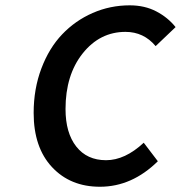

<svg xmlns="http://www.w3.org/2000/svg" viewBox="-20 -692 682 724"><path d="M356.9 12.2Q245.1 12.2 176 -62Q106.9 -136.2 106.9 -266.1Q106.9 -356.9 136 -433.8Q165 -510.7 214.4 -562.5Q263.7 -614.3 329.6 -643.1Q395.5 -671.9 469.2 -671.9Q525.9 -671.9 569.6 -648.9Q613.3 -626 642.1 -589.8L566.9 -518.1Q522 -571.8 453.1 -571.8Q356.4 -571.8 291.7 -490.5Q227.1 -409.2 227.1 -280.8Q227.1 -190.9 267.6 -139.4Q308.1 -87.9 379.9 -87.9Q451.2 -87.9 522 -153.8L575.2 -84Q477.5 12.2 356.9 12.2Z"/></svg>

Font: Office Code Pro Medium Italic
Style: Regular
Weight: 500
Italic angle: -9°
Designer: Nathan Rutzky & Paul D. Hunt
Foundry: Adobe Systems Incorporated
Version: Version 1.004;PS 001.004;hotconv 1.0.70;makeotf.lib2.5.58329